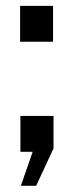

<svg xmlns="http://www.w3.org/2000/svg" viewBox="-20 -502 235 635"><path d="M99.5 112.5H49L88 0H47.5V-118.5H157V-11ZM46.5 -364V-482.5H155.5V-364Z"/></svg>

Font: Cabin Condensed Medium
Style: Regular
Weight: 500
Width: 3
Designer: Pablo Impallari
Foundry: Pablo Impallari. http://www.impallari.com Igino Marini. http://www.ikern.com
Version: Version 3.001; ttfautohint (v1.8.3)